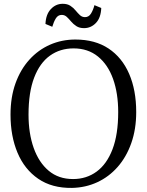

<svg xmlns="http://www.w3.org/2000/svg" viewBox="-20 -954 754 986"><path d="M350 11Q247 12.5 176.5 -35.8Q106 -84 70 -169.5Q34 -255 34 -365.5Q34 -454.5 59.5 -525.8Q85 -597 130.8 -647.5Q176.5 -698 237 -724.5Q297.5 -751 367 -751Q468 -751 537.5 -704.8Q607 -658.5 643.2 -574.8Q679.5 -491 679.5 -378.5Q679.5 -290.5 654.2 -219Q629 -147.5 584 -96.5Q539 -45.5 479.2 -18Q419.5 9.5 350 11ZM355 -34.5Q424 -34.5 476.2 -72.8Q528.5 -111 557.8 -187.5Q587 -264 587 -378.5Q587 -474.5 560.8 -548.2Q534.5 -622 483 -663.8Q431.5 -705.5 358 -705.5Q288.5 -705.5 236.5 -668.2Q184.5 -631 155.5 -555.5Q126.5 -480 126.5 -365.5Q126.5 -269 153 -194.2Q179.5 -119.5 230.2 -77Q281 -34.5 355 -34.5ZM411.5 -809.5Q388 -809.5 372.2 -819.8Q356.5 -830 345.2 -843.5Q334 -857 323 -867.2Q312 -877.5 297 -877.5Q277.5 -877.5 266.5 -859.2Q255.5 -841 248.5 -816.5L213.5 -831Q215.5 -880 241 -907.2Q266.5 -934.5 302 -934.5Q326 -934.5 341.5 -924.2Q357 -914 368.2 -900.2Q379.5 -886.5 390.5 -876.2Q401.5 -866 416.5 -866Q436 -866 447.2 -884.2Q458.5 -902.5 465 -927.5L500 -913Q498 -862.5 472.5 -836Q447 -809.5 411.5 -809.5Z"/></svg>

Font: Merriweather 28pt Light
Style: Regular
Weight: 300
Version: Version 2.100